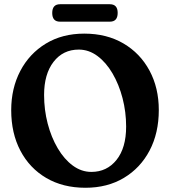

<svg xmlns="http://www.w3.org/2000/svg" viewBox="-20 -873 806 908"><path d="M378.5 -714Q484.5 -714 563.8 -667.5Q643 -621 687 -539.2Q731 -457.5 731 -352.5Q731 -244 687.5 -161.2Q644 -78.5 566 -31.8Q488 15 384 15Q278 15 199 -31.2Q120 -77.5 76.5 -160.2Q33 -243 33 -352Q33 -455.5 76 -537.5Q119 -619.5 196.8 -666.8Q274.5 -714 378.5 -714ZM576.5 -274.5Q576.5 -343.5 559.5 -408.8Q542.5 -474 512 -526Q481.5 -578 440.8 -608.2Q400 -638.5 352.5 -638.5Q278 -638.5 233.2 -580.5Q188.5 -522.5 188.5 -424Q188.5 -353.5 205.5 -288.5Q222.5 -223.5 253 -171.8Q283.5 -120 324.2 -90Q365 -60 412 -60Q485.5 -60 531 -116.8Q576.5 -173.5 576.5 -274.5ZM227 -811.5Q227 -853 264 -853H499.5Q536.5 -853 536.5 -812Q536.5 -770.5 499.5 -770.5H264Q227 -770.5 227 -811.5Z"/></svg>

Font: Fraunces 72pt S100 SemiBold
Style: Regular
Weight: 600
Version: Version 1.000; ttfautohint (v1.8.3)